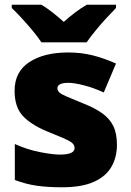

<svg xmlns="http://www.w3.org/2000/svg" viewBox="-20 -786 557 816"><path d="M477 -170Q477 -118 453.5 -77Q430 -36 378.5 -13Q327 10 243 10Q184 10 137.5 3.5Q91 -3 43 -21V-174Q96 -150 150 -139.5Q204 -129 235 -129Q297 -129 297 -157Q297 -169 287 -178Q277 -187 251.5 -198Q226 -209 179 -228Q110 -257 76 -294.5Q42 -332 42 -400Q42 -481 104.5 -522Q167 -563 270 -563Q325 -563 373 -551Q421 -539 473 -516L421 -393Q380 -412 338 -423Q296 -434 271 -434Q224 -434 224 -411Q224 -401 232.5 -393Q241 -385 265 -375Q289 -365 335 -346Q383 -327 414.5 -304.5Q446 -282 461.5 -250.5Q477 -219 477 -170ZM156 -606Q141 -629 118.5 -656Q96 -683 72.5 -708.5Q49 -734 30 -752V-766H156Q182 -750 203.5 -733Q225 -716 251 -693Q277 -716 300 -733.5Q323 -751 349 -766H473V-752Q456 -735 432.5 -709.5Q409 -684 386.5 -656.5Q364 -629 348 -606Z"/></svg>

Font: Noto Sans Gurmukhi UI Black
Style: Regular
Weight: 900
Designer: Jelle Bosma - Monotype Design Team
Foundry: Monotype Imaging Inc.
Version: Version 2.004; ttfautohint (v1.8.4.7-5d5b)